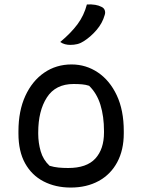

<svg xmlns="http://www.w3.org/2000/svg" viewBox="-20 -833 640 864"><path d="M302 -543Q367 -543 420.5 -507Q474 -471 505.5 -404Q537 -337 537 -243V-233Q537 -158 507.5 -103Q478 -48 424 -18.5Q370 11 298 11Q230 11 176.5 -16.5Q123 -44 93 -98Q63 -152 63 -232V-242Q63 -334 94 -401.5Q125 -469 179 -506Q233 -543 302 -543ZM311 -455Q230 -455 191 -394.5Q152 -334 152 -237V-231Q152 -191 163 -152.5Q174 -114 203 -87Q223 -81 243 -79Q263 -77 287 -77Q370 -77 409 -119.5Q448 -162 448 -237V-243Q448 -309 432 -361Q416 -413 381 -447Q366 -452 349 -453.5Q332 -455 311 -455ZM371 -813Q413 -815 437 -802Q448 -797 451.5 -786.5Q455 -776 451 -765Q441 -729 414.5 -698Q388 -667 356 -647Q342 -638 327.5 -634.5Q313 -631 296 -631Q284 -631 272.5 -634Q261 -637 251 -644Q299 -684 328.5 -723.5Q358 -763 371 -813Z"/></svg>

Font: Recursive Sn Csl St
Style: Regular
Weight: 400
Version: Version 1.079;hotconv 1.0.112;makeotfexe 2.5.65598; ttfautoh